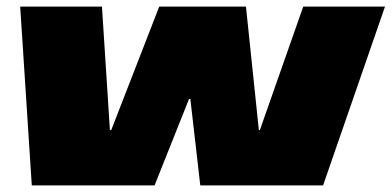

<svg xmlns="http://www.w3.org/2000/svg" viewBox="-20 -560 1183 580"><path d="M41 -540H288L312 -167H316L461 -540H723L762 -167H765L896 -540H1143L956 0H585L555 -261H551L447 0H76Z"/></svg>

Font: Pathway Extreme 8pt Thin 12pt Black
Style: Italic
Weight: 900
Italic angle: -8°
Version: Version 1.001;gftools[0.9.26]